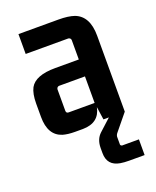

<svg xmlns="http://www.w3.org/2000/svg" viewBox="-131 -556 685 843"><g transform="rotate(-20 212.0 -135.0)"><path d="M269.5 -81.1H148.4Q136.7 -81.1 136.7 -92.8V-193.4Q138.7 -204.1 148.4 -205.1H269.5ZM182.6 8.8Q258.8 7.8 272.5 -60.5L281.2 0H306.6L252 49.8Q226.6 73.2 226.6 114.3V137.7Q226.6 196.3 285.2 206.1Q302.7 209 325.2 209H397.5V135.7H318.4Q312.5 133.8 311.5 128.9V91.8Q312.5 83 319.3 75.2L380.9 0V-354.5Q380.9 -446.3 319.3 -469.7Q291 -479.5 246.1 -479.5H58.6V-386.7H257.8Q268.6 -384.8 269.5 -375V-284.2H159.2Q66.4 -284.2 41 -238.3Q27.3 -211.9 27.3 -166V-103.5Q27.3 -17.6 88.9 2Q112.3 8.8 145.5 8.8Z"/></g></svg>

Font: Gemunu Libre
Style: Bold
Weight: 700
Designer: Pushpananda Ekanayake, Sol Matas, Kosala Senevirathne
Foundry: Mooniak
Version: Version 1.001